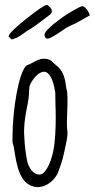

<svg xmlns="http://www.w3.org/2000/svg" viewBox="-20 -749 384 779"><path d="M87.4 -482.9C57.1 -458.5 30.8 -307.1 30.8 -194.3V-177.2C30.8 -170.9 31.2 -167 33.2 -162.1C34.2 -159.2 35.6 -156.2 36.1 -152.3C46.9 -80.1 59.1 6.8 132.3 10.3C176.3 9.3 206.1 -25.9 215.3 -49.3L218.3 -58.1V-57.1C225.6 -77.6 232.9 -95.7 237.8 -120.1C239.3 -127.9 241.7 -135.3 243.2 -143.1L242.7 -142.6C248.5 -168.5 255.4 -196.8 253.4 -215.3C252 -225.6 251.5 -238.3 251.5 -249.5C251.5 -264.6 252.4 -283.7 252.9 -299.3C253.4 -314.5 253.9 -330.1 253.9 -343.8C253.9 -356 253.4 -367.2 252.4 -376.5C250 -385.7 248 -396 246.6 -406.2C245.6 -416 244.1 -425.3 241.2 -434.6V-433.6C233.4 -460.9 220.7 -474.6 203.6 -487.8L197.8 -493.2C192.9 -498.5 187 -503.9 179.7 -506.8C172.4 -509.8 165.5 -510.7 158.2 -510.7C140.1 -510.7 126 -502 112.3 -494.6L112.8 -495.1C105 -490.7 96.2 -486.3 91.3 -484.9ZM100.1 -400.4C105.5 -416 119.6 -436 132.3 -446.3C142.1 -454.1 150.9 -458 158.2 -458C180.7 -458 195.3 -425.3 202.6 -383.3C205.1 -371.6 204.6 -359.9 204.6 -347.2C204.6 -340.3 204.6 -330.1 205.1 -322.8C205.6 -310.1 206.1 -293 206.1 -272.5C206.1 -228.5 204.1 -172.9 195.8 -134.8C187 -90.3 165 -42.5 142.1 -41C114.7 -38.6 94.7 -70.3 89.4 -99.6L87.4 -110.8C84.5 -127.4 81.5 -148.9 80.1 -168.5L78.6 -193.4C78.1 -200.7 77.6 -206.5 77.6 -213.4C77.6 -217.8 78.1 -223.1 78.1 -229C79.1 -259.3 85 -292 91.3 -322.8C93.3 -331.5 94.2 -340.3 95.7 -348.6V-348.1C97.2 -357.9 97.7 -370.1 98.1 -380.4C98.6 -389.6 99.1 -397.9 100.1 -400.9ZM344.2 -686.5C341.3 -702.6 324.2 -724.1 314 -724.1C309.6 -724.1 293.5 -715.8 269 -701.7C244.6 -687.5 220.7 -669.9 197.8 -651.9C172.9 -630.9 160.6 -616.7 160.6 -608.9C160.6 -598.1 165 -592.3 173.8 -592.3C178.7 -592.3 188 -596.7 201.2 -604.5C213.9 -612.3 226.6 -620.6 238.3 -628.9C249.5 -637.2 265.6 -645.5 286.1 -653.8ZM26.4 -588.9C42.5 -591.8 58.6 -600.6 74.7 -612.8C90.3 -624 100.1 -630.4 105 -632.8C110.4 -636.2 116.7 -640.1 123.5 -645L182.1 -689C187 -691.9 190.4 -697.8 190.4 -704.1C190.4 -715.8 174.3 -729 170.4 -729C161.6 -729 133.8 -710 88.4 -674.3C46.4 -641.1 17.1 -613.8 14.6 -601.6Z"/></svg>

Font: Amatic Mod Bold ONEptTWO
Style: Bold
Weight: 700
Designer: David Occhino Design
Foundry: David Occhino Design
Version: Version 1.2